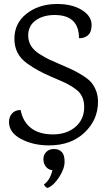

<svg xmlns="http://www.w3.org/2000/svg" viewBox="-20 -712 536 960"><path d="M470 -203Q470 -113 402.5 -49Q335 15 225 15Q146 15 85.5 -17Q25 -49 25 -102Q25 -128 40.5 -145Q56 -162 83 -162Q95 -102 136 -71Q177 -40 245 -40Q313 -40 357 -77.5Q401 -115 401 -177Q401 -235 360 -265Q328 -289 291.5 -304.5Q255 -320 228 -332Q201 -344 173.5 -358.5Q146 -373 114 -396Q52 -441 52 -518Q52 -595 111.5 -642.5Q171 -690 259 -692Q352 -694 406 -650Q438 -623 438 -587Q438 -551 419.5 -535.5Q401 -520 375 -521Q375 -637 253 -637Q196 -637 158.5 -610Q121 -583 121 -535Q121 -478 176 -443Q206 -424 225 -415Q244 -406 285 -388.5Q326 -371 348.5 -360Q371 -349 398 -331.5Q425 -314 438 -298Q470 -257 470 -203ZM220 227Q215 229 207.5 221.5Q200 214 200 210Q231 188 242 139Q222 137 209.5 121.5Q197 106 197 84Q197 62 211.5 47.5Q226 33 250 33Q274 33 288.5 47.5Q303 62 303 96.5Q303 131 276.5 172.5Q250 214 220 227Z"/></svg>

Font: Karma
Style: Regular
Weight: 400
Designer: Joana Correia
Foundry: Indian Type Foundry
Version: Version 1.202;PS 1.0;hotconv 1.0.78;makeotf.lib2.5.61930; tt